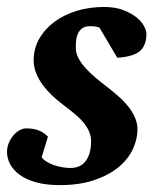

<svg xmlns="http://www.w3.org/2000/svg" viewBox="-27 -520 462 552"><path d="M394 -422.9Q394 -389.2 375 -373Q356 -356.9 310.1 -354L258.8 -440.9Q255.4 -441.9 251.5 -442.9Q248 -443.8 243.2 -444.3Q238.3 -444.8 232.9 -444.8Q217.8 -444.8 209.5 -438.7Q201.2 -432.6 197 -423.3Q192.9 -414.1 191.9 -403.1Q190.9 -392.1 190.9 -382.8Q190.9 -367.2 198.7 -352.5Q206.5 -337.9 219.2 -324Q231.9 -310.1 247.8 -296.6Q263.7 -283.2 279.8 -271Q296.9 -257.8 312.7 -243.9Q328.6 -230 341.1 -214.6Q353.5 -199.2 360.8 -182.6Q368.2 -166 368.2 -147.9Q368.2 -119.1 354.5 -90.3Q340.8 -61.5 313 -38.8Q285.2 -16.1 243.2 -2Q201.2 12.2 145 12.2Q105.5 12.2 76.9 4.2Q48.3 -3.9 29.8 -17.3Q11.2 -30.8 2.2 -47.9Q-6.8 -64.9 -6.8 -83Q-6.8 -96.2 -2 -108.4Q2.9 -120.6 11 -130.1Q19 -139.6 28.8 -145.3Q38.6 -150.9 48.8 -150.9Q70.8 -150.9 85.9 -144.3Q101.1 -137.7 110.8 -127L92.8 -67.9Q98.1 -60.5 107.9 -54.7Q117.7 -48.8 129.2 -44.9Q140.6 -41 152.6 -39.1Q164.6 -37.1 174.8 -37.1Q205.1 -37.1 220 -57.9Q234.9 -78.6 234.9 -113.8Q234.9 -128.9 229 -142.3Q223.1 -155.8 212.4 -168.5Q201.7 -181.2 186.5 -193.6Q171.4 -206.1 152.8 -220.2Q137.2 -231.9 122.3 -246.1Q107.4 -260.3 95.7 -276.1Q84 -292 76.9 -309.6Q69.8 -327.1 69.8 -346.2Q69.8 -381.3 86.4 -409.7Q103 -438 130.9 -458.3Q158.7 -478.5 195.3 -489.3Q231.9 -500 272 -500Q303.2 -500 326.2 -491.5Q349.1 -482.9 364.3 -470.9Q379.4 -459 386.7 -445.6Q394 -432.1 394 -422.9Z"/></svg>

Font: Charis SIL Phon
Style: Bold Italic
Weight: 700
Italic angle: -11°
Foundry: SIL International
Version: Version 5.000